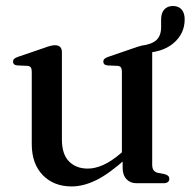

<svg xmlns="http://www.w3.org/2000/svg" viewBox="-20 -626 651 656"><path d="M611 -560Q611 -510.5 572.2 -478Q533.5 -445.5 465 -445Q460 -445 455.2 -447.2Q450.5 -449.5 449 -455.5Q448 -460.5 451.2 -464Q454.5 -467.5 463 -470Q499 -474.5 514.8 -489.5Q530.5 -504.5 530.5 -533.5V-559.5Q530.5 -581 541 -593.2Q551.5 -605.5 571 -605.5Q590 -605.5 600.5 -593.5Q611 -581.5 611 -560ZM399 -53V-89L396.5 -92V-381Q396.5 -391 393 -395.8Q389.5 -400.5 381.5 -401L347 -402.5Q339.5 -403.5 336.2 -406.8Q333 -410 333 -415Q333 -421 336.8 -424.8Q340.5 -428.5 350.5 -432L438 -462Q452 -467 461 -469.2Q470 -471.5 477 -471.5Q488.5 -471.5 494.2 -465.2Q500 -459 500 -448V-63.5Q500 -51 504.8 -44.5Q509.5 -38 519 -35.5L542.5 -31Q551 -28.5 554.8 -24.8Q558.5 -21 558.5 -15Q558.5 -8 553.5 -4Q548.5 0 538 0H446Q425 0 412 -14Q399 -28 399 -53ZM88.5 -134V-381Q88.5 -391 85 -395.8Q81.5 -400.5 73.5 -401L39 -402.5Q31 -403.5 27.8 -406.8Q24.5 -410 24.5 -415Q24.5 -421 28.2 -424.8Q32 -428.5 42 -432L130 -462Q144.5 -467.5 153.2 -469.5Q162 -471.5 168 -471.5Q180 -471.5 185.8 -465.2Q191.5 -459 191.5 -448V-149.5Q191.5 -99 215.8 -74.5Q240 -50 280 -50Q305 -50 333 -62.5Q361 -75 393 -102.5L414 -120.5L431.5 -102.5L410.5 -84Q352 -31.5 308.2 -10.2Q264.5 11 225 11Q163.5 11 126 -27.8Q88.5 -66.5 88.5 -134Z"/></svg>

Font: Fraunces 36pt
Style: Regular
Weight: 400
Version: Version 1.000;[b76b70a41]